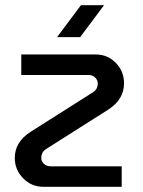

<svg xmlns="http://www.w3.org/2000/svg" viewBox="-20 -720 551 740"><path d="M148 0Q101 0 69 -33Q37 -66 37 -111Q37 -173 98 -212L333 -361Q348 -370 352.5 -379Q357 -388 357 -398Q357 -411 347 -421Q337 -431 321 -431H62V-510H349Q395 -510 426.5 -477.5Q458 -445 458 -399Q458 -337 398 -298L163 -149Q148 -140 143.5 -131Q139 -122 139 -112Q139 -99 149 -89Q159 -79 176 -79H449V0ZM200 -577 292 -700H381L289 -577Z"/></svg>

Font: MuseoModerno
Style: Regular
Weight: 400
Designer: Pablo Cosgaya, Héctor Gatti, Marcela Romero, and the Authors of The MuseoModerno Project.
Foundry: Omnibus-Type Team
Version: Version 1.001